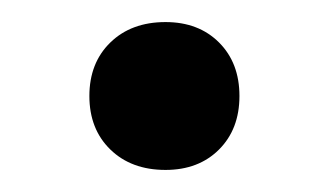

<svg xmlns="http://www.w3.org/2000/svg" viewBox="-20 -447 298 174"><path d="M130 -293Q99 -293 80 -311.5Q61 -330 61 -360Q61 -390 80 -408.5Q99 -427 130 -427Q160 -427 178.5 -408.5Q197 -390 197 -360Q197 -330 178.5 -311.5Q160 -293 130 -293Z"/></svg>

Font: Ysabeau SemiBold
Style: Regular
Weight: 600
Designer: Christian Thalmann (Catharsis Fonts)
Version: Version 2.000;gftools[0.9.27.dev2+g8671c4b]